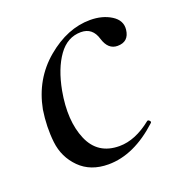

<svg xmlns="http://www.w3.org/2000/svg" viewBox="-86 -471 517 557"><g transform="rotate(-20 173.0 -193.0)"><path d="M158 13Q103 13 69.5 -20.5Q36 -54 30.5 -102Q25 -150 33 -202Q50 -290 115 -344.5Q180 -399 250 -399Q288 -399 315 -382Q342 -365 339 -337Q335 -301 300 -301Q271 -301 260 -337Q249 -375 213 -375Q171 -375 143.5 -336.5Q116 -298 104 -234Q88 -146 113.5 -86Q139 -26 206 -26Q255 -26 306 -67Q309 -69 313 -65Q317 -61 314 -58Q237 13 158 13Z"/></g></svg>

Font: Cormorant Infant Book
Style: Italic
Weight: 500
Italic angle: -10°
Designer: Christian Thalmann (Catharsis Fonts)
Version: Version 1.000;PS 002.000;hotconv 1.0.88;makeotf.lib2.5.64775